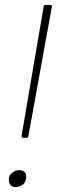

<svg xmlns="http://www.w3.org/2000/svg" viewBox="-20 -754 234 784"><path d="M89 -191H75Q68 -191 68 -199L158 -726Q159 -734 165 -734H184Q192 -734 192 -728L96 -199Q95 -191 89 -191ZM45 10Q16 10 16 -23Q16 -37 29 -48Q42 -59 57 -59Q87 -59 87 -33Q87 5 45 10Z"/></svg>

Font: YamahaIndonesia935. App Thin
Style: Italic
Weight: 100
Italic angle: -10°
Designer: Dalton Maag Ltd
Foundry: Dalton Maag Ltd
Version: Version 1.002; January 01, 2024; Regular/Italic